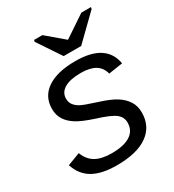

<svg xmlns="http://www.w3.org/2000/svg" viewBox="-178 -831 857 944"><g transform="rotate(-30 250.0 -359.0)"><path d="M442.9 -154.8Q442.9 -75.7 382.3 -33Q321.8 9.8 207.5 9.8Q122.6 9.8 72.5 -18.8Q22.5 -47.4 2.4 -108.9L74.2 -136.2Q90.3 -93.3 124.3 -73.7Q158.2 -54.2 215.3 -54.2Q285.2 -54.2 321.3 -77.9Q357.4 -101.6 357.4 -147Q357.4 -177.2 332.5 -197.5Q307.6 -217.8 227.1 -242.7Q164.6 -263.2 133.3 -282.7Q102.1 -302.2 85.4 -328.4Q68.8 -354.5 68.8 -389.2Q68.8 -460 125.5 -498.3Q182.1 -536.6 285.2 -536.6Q458 -536.6 479.5 -412.1L399.9 -399.9Q389.2 -438.5 359.4 -455.6Q329.6 -472.7 279.3 -472.7Q218.8 -472.7 186.3 -453.4Q153.8 -434.1 153.8 -398.9Q153.8 -378.4 164.1 -364.3Q174.3 -350.1 193.6 -339.1Q212.9 -328.1 282.7 -306.2Q344.7 -286.6 376.2 -266.6Q407.7 -246.6 425.3 -219.2Q442.9 -191.9 442.9 -154.8ZM348.1 -586.4H248.5L160.2 -718.3L162.1 -728H209.5L306.6 -645.5H307.6L430.7 -728H485.4L483.4 -718.3Z"/></g></svg>

Font: Liberation Sans
Style: Italic
Weight: 400
Italic angle: -12°
Designer: Steve Matteson
Foundry: Ascender Corporation
Version: Version 2.1.5